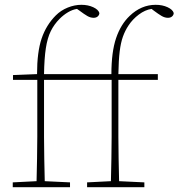

<svg xmlns="http://www.w3.org/2000/svg" viewBox="-20 -778 742 798"><path d="M33 0V-20L132 -25Q133 -72 134 -118Q135 -164 135 -210V-446H34V-466L134 -470Q134 -562 153 -618Q172 -674 212 -714Q233 -735 261.5 -746.5Q290 -758 318 -758Q346 -758 367.5 -748Q389 -738 393 -724Q393 -716 386.5 -710Q380 -704 369 -704Q356 -704 343 -711.5Q330 -719 310 -734L300 -741Q281 -738 262.5 -727Q244 -716 228 -700Q205 -677 191 -648.5Q177 -620 170.5 -577.5Q164 -535 163 -470H433H443Q443 -562 462.5 -619.5Q482 -677 519 -712Q567 -758 627 -758Q655 -758 676.5 -748Q698 -738 702 -724Q702 -716 695.5 -710Q689 -704 678 -704Q665 -704 652 -711.5Q639 -719 619 -734L610 -741Q583 -737 557 -717.5Q531 -698 514 -672Q500 -651 491 -626Q482 -601 477.5 -564.5Q473 -528 472 -470H636V-446H472V-210Q472 -164 473 -118Q474 -72 475 -25L580 -20V0H342V-20L441 -25Q442 -72 443 -118Q444 -164 444 -210V-446H163V-210Q163 -164 164 -118Q165 -72 166 -25L271 -20V0Z"/></svg>

Font: Source Serif 4 ExtraLight
Style: Regular
Weight: 200
Designer: Frank Grießhammer
Foundry: Adobe
Version: Version 4.005;hotconv 1.1.0;makeotfexe 2.6.0